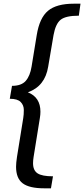

<svg xmlns="http://www.w3.org/2000/svg" viewBox="-20 -795 456 1040"><path d="M241 -434Q224 -328 131 -295Q199 -268 199 -190Q199 -174 196 -156L162 55Q159 74 159 89Q159 128 183.5 144Q208 160 267 160L256 225H219Q139 225 103 198Q67 171 67 108Q67 88 72 55L106 -156Q109 -174 109 -199.5Q109 -225 92 -242.5Q75 -260 33 -260L45 -330Q96 -330 119.5 -357Q143 -384 151 -434L179 -605Q194 -698 240 -736.5Q286 -775 380 -775H416L407 -710Q336 -710 308.5 -688Q281 -666 270 -605Z"/></svg>

Font: Bitter
Style: Italic
Weight: 400
Italic angle: -9°
Designer: Sol Matas
Foundry: Sol Matas
Version: Version 1.001